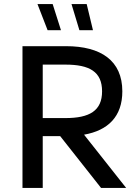

<svg xmlns="http://www.w3.org/2000/svg" viewBox="-20 -928 681 948"><path d="M91 0H191V-256H277L479 0H603L395 -263C514 -284 584 -353 584 -477C584 -629 478 -700 306 -700H91ZM303 -345H191V-609H303C422 -609 484 -574 484 -477C484 -381 422 -345 303 -345ZM372 -779H439L408 -908H333ZM215 -779H281L240 -908H165Z"/></svg>

Font: Chess Sans Medium
Style: Regular
Weight: 500
Designer: Wolf Bōese
Foundry: Wolf Bōese
Version: Version 7.223;Glyphs 3.3 (3306)